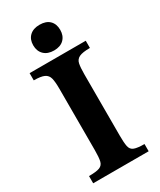

<svg xmlns="http://www.w3.org/2000/svg" viewBox="-212 -920 829 992"><g transform="rotate(-30 202.5 -424.0)"><path d="M366 0H35V-43Q79 -43 98.5 -50.5Q118 -58 123 -79.5Q128 -101 128 -144V-511Q128 -551 122.5 -573Q117 -595 97.5 -604.5Q78 -614 35 -614V-657H370V-614Q326 -614 306 -604.5Q286 -595 281.5 -572.5Q277 -550 277 -511V-144Q277 -102 281.5 -80Q286 -58 305 -50.5Q324 -43 366 -43ZM204 -695Q166 -695 144.5 -716Q123 -737 123 -772Q123 -807 144.5 -827.5Q166 -848 204 -848Q243 -848 263.5 -827.5Q284 -807 284 -772Q284 -737 263 -716Q242 -695 204 -695Z"/></g></svg>

Font: STIX Two Text
Style: Bold
Weight: 700
Designer: Ross Mills, John Hudson & Paul Hanslow, Tiro Typeworks Ltd; with prior portions MicroPress Inc., and Coen Hoffman.
Foundry: Tiro Typeworks Ltd
Version: Version 2.13 b171